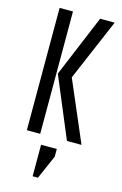

<svg xmlns="http://www.w3.org/2000/svg" viewBox="-126 -677 598 943"><g transform="rotate(15 172.5 -205.5)"><path d="M335 -622 201 -308 333 0H259L130 -308L261 -622ZM141 211V51H221V90L168 211ZM55 0V-622H123V0Z"/></g></svg>

Font: Teko Light
Style: Regular
Weight: 300
Designer: Manushi Parikh, Jonny Pinhorn
Foundry: Indian Type Foundry
Version: Version 1.105;PS 1.0;hotconv 1.0.78;makeotf.lib2.5.61930; tt